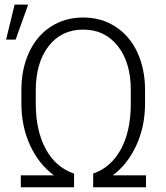

<svg xmlns="http://www.w3.org/2000/svg" viewBox="-20 -795 705 815"><path d="M375.5 -58.1Q450.2 -84 492.2 -159.7Q534.2 -235.4 535.2 -349.6V-413.1Q535.2 -529.8 480 -599.6Q424.8 -669.4 333 -669.4Q240.7 -669.4 186.3 -598.9Q131.8 -528.3 131.8 -410.6V-356Q131.8 -240.7 174.1 -162.6Q216.3 -84.5 294.4 -58.1V0H68.4V-50.8H209Q144.5 -98.1 107.7 -178.2Q70.8 -258.3 70.8 -356V-412.1Q70.8 -502.9 103.8 -573.5Q136.7 -644 196.5 -682.4Q256.3 -720.7 333 -720.7Q410.2 -720.7 470.2 -681.9Q530.3 -643.1 563 -572.8Q595.7 -502.4 595.7 -412.6V-356Q595.7 -257.8 558.3 -177.2Q521 -96.7 458.5 -50.8H599.6V0H375.5ZM42 -775.4H99.6L46.4 -627H5.9Z"/></svg>

Font: Roboto-Light
Style: Regular
Weight: 300
Designer: Google
Version: Version 2.137; 2017